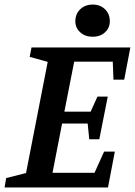

<svg xmlns="http://www.w3.org/2000/svg" viewBox="-33 -821 591 841"><path d="M-13 0 -6 -41 81 -63 176 -550 97 -572 105 -613H538L511 -472H464L461 -551H292L249 -332H364L394 -398H439L402 -211H358L351 -280H239L197 -64H381L423 -157H470L440 0ZM373 -660Q340 -660 318.5 -679.5Q297 -699 297 -728Q297 -760 318.5 -780.5Q340 -801 373 -801Q406 -801 427 -780.5Q448 -760 448 -728Q448 -699 427 -679.5Q406 -660 373 -660Z"/></svg>

Font: Manuale SemiBold
Style: Italic
Weight: 600
Italic angle: -11°
Designer: Eduardo Tunni / Pablo Cosgaya
Foundry: Eduardo Tunni / Pablo Cosgaya
Version: Version 1.002